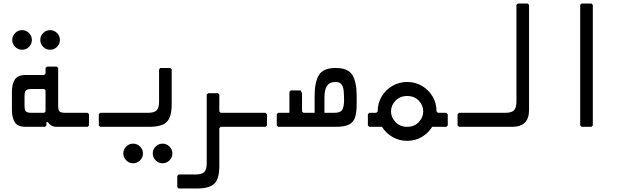

<svg xmlns="http://www.w3.org/2000/svg" viewBox="-20 -724 3624 1096"><path d="M480 0H304Q286 0 274 -7Q262 -14 253 -27H245V-8L237 0H128Q80 0 64 -27Q48 -54 48 -96V-200Q48 -242 64 -269Q80 -296 128 -296H232L240 -304V-336L248 -344H304L312 -336V-120Q312 -96 320 -88Q328 -80 352 -80H480L488 -72V-8ZM120 -120Q120 -96 128 -88Q136 -80 160 -80H232L240 -88V-208L232 -216H160Q136 -216 128 -208Q120 -200 120 -176ZM106 -440Q83 -440 66.5 -456.5Q50 -473 50 -496Q50 -519 66.5 -535.5Q83 -552 106 -552Q129 -552 145.5 -535.5Q162 -519 162 -496Q162 -473 145.5 -456.5Q129 -440 106 -440ZM266 -440Q243 -440 226.5 -456.5Q210 -473 210 -496Q210 -519 226.5 -535.5Q243 -552 266 -552Q289 -552 305.5 -535.5Q322 -519 322 -496Q322 -473 305.5 -456.5Q289 -440 266 -440Z M552 0 544 -8V-72L552 -80H824Q860 -80 874 -94Q888 -108 888 -144V-328L896 -336H952L960 -328V-128Q960 -56 932 -28Q904 0 832 0ZM740 208Q717 208 700.5 191.5Q684 175 684 152Q684 129 700.5 112.5Q717 96 740 96Q763 96 779.5 112.5Q796 129 796 152Q796 175 779.5 191.5Q763 208 740 208ZM908 208Q885 208 868.5 191.5Q852 175 852 152Q852 129 868.5 112.5Q885 96 908 96Q931 96 947.5 112.5Q964 129 964 152Q964 175 947.5 191.5Q931 208 908 208Z M1000 352 992 344V280L1000 272H1096Q1132 272 1146 258Q1160 244 1160 208V-184L1168 -192H1224L1232 -184V-88L1240 -80H1496L1504 -71V-8L1496 0H1240L1232 8V224Q1232 296 1204 324Q1176 352 1104 352Z M1632 -200 1640 -208H1696L1704 -192V-88L1712 -80H1776V-176Q1776 -254 1800 -295Q1824 -336 1896 -336Q1968 -336 1992 -295Q2016 -254 2016 -176V-128Q2016 -80 2006 -52Q1996 -24 1970 -12Q1944 0 1896 0H1568L1560 -8V-72L1568 -80H1632ZM1832 -80H1888Q1924 -80 1934 -98Q1944 -116 1944 -152Q1944 -180 1942 -203.5Q1940 -227 1930 -241.5Q1920 -256 1896 -256Q1860 -256 1846 -233Q1832 -210 1832 -168Z M2304 80Q2259 80 2221.5 58.5Q2184 37 2161 1V0H2088L2080 -8V-72L2088 -80H2128L2136 -88Q2136 -135 2158.5 -173Q2181 -211 2219.5 -233.5Q2258 -256 2304 -256Q2351 -256 2389 -233.5Q2427 -211 2449.5 -173Q2472 -135 2472 -88L2480 -80H2528L2536 -71V-8L2528 0H2447Q2425 36 2387.5 58Q2350 80 2304 80ZM2212 -88Q2212 -54 2238 -27Q2264 0 2304 0Q2345 0 2370.5 -27Q2396 -54 2396 -88Q2396 -123 2370.5 -149.5Q2345 -176 2304 -176Q2264 -176 2238 -149.5Q2212 -123 2212 -88Z M2904 0H2600L2592 -8V-72L2600 -80H2864Q2900 -80 2914 -94Q2928 -108 2928 -144V-696L2936 -704H2992L3000 -696V-96Q3000 -48 2976 -24Q2952 0 2904 0Z M3300 0 3292 -8V-696L3300 -704H3356L3364 -696V-8L3356 0Z"/></svg>

Font: Hasubi Mono
Style: Regular
Weight: 400
Designer: Eli Heuer
Foundry: Eli Heuer
Version: Version 1.000